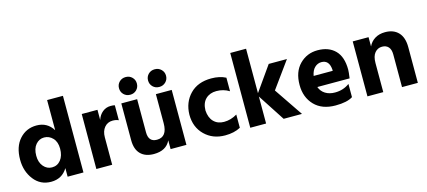

<svg xmlns="http://www.w3.org/2000/svg" viewBox="-56 -1214 3804 1711"><g transform="rotate(-15 1845.5 -358.0)"><path d="M183 -252Q183 -191 215 -153.5Q247 -116 293 -116Q343 -116 374 -155Q405 -194 405 -259Q405 -322 371.5 -357Q338 -392 292 -392Q246 -392 214.5 -355Q183 -318 183 -252ZM551 0H405V-79Q354 6 253 6Q154 6 94.5 -71Q35 -148 35 -255Q35 -375 97 -444Q159 -513 254 -513Q353 -513 405 -429V-707H551Z M816 0H670L671 -507H816V-413Q830 -457 862.5 -483.5Q895 -510 938 -510Q962 -510 976 -506V-368Q952 -379 921 -379Q874 -379 845 -344.5Q816 -310 816 -253Z M1501 0H1355V-81Q1315 4 1201 4Q1123 4 1079.5 -39.5Q1036 -83 1036 -168V-507H1182V-201Q1182 -112 1260 -112Q1355 -112 1355 -239V-507H1501ZM1485 -643Q1485 -608 1461 -584.5Q1437 -561 1402 -561Q1366 -561 1342.5 -584.5Q1319 -608 1319 -643Q1319 -677 1342.5 -700.5Q1366 -724 1402 -724Q1437 -724 1461 -700.5Q1485 -677 1485 -643ZM1216 -643Q1216 -608 1192.5 -584.5Q1169 -561 1134 -561Q1098 -561 1074.5 -584.5Q1051 -608 1051 -643Q1051 -677 1074.5 -700.5Q1098 -724 1134 -724Q1169 -724 1192.5 -700.5Q1216 -677 1216 -643Z M2000 -24Q1941 8 1858 8Q1744 8 1670 -64.5Q1596 -137 1596 -252Q1598 -366 1670 -440.5Q1742 -515 1867 -515Q1944 -515 2000 -486V-361Q1947 -394 1882 -394Q1821 -394 1783 -357.5Q1745 -321 1744 -252Q1748 -185 1784 -148Q1820 -111 1879 -111Q1942 -111 2000 -146Z M2236 0H2090V-690H2236V-280L2396 -507H2564L2388 -264L2567 0H2398L2236 -249Z M3036 -29Q2984 5 2877 5Q2752 5 2682.5 -67.5Q2613 -140 2613 -254Q2613 -375 2680.5 -443.5Q2748 -512 2847 -512Q2949 -512 3008 -452.5Q3067 -393 3067 -275Q3067 -252 3059 -196H2761Q2776 -154 2813 -131Q2850 -108 2902 -108Q2979 -108 3036 -151ZM2853 -401Q2818 -401 2791 -375.5Q2764 -350 2755 -300H2931V-312Q2924 -401 2853 -401Z M3636 0H3490V-302Q3490 -347 3469 -370.5Q3448 -394 3410 -394Q3370 -394 3343.5 -362.5Q3317 -331 3317 -268V0H3171V-507H3317V-421Q3336 -463 3375.5 -487.5Q3415 -512 3470 -512Q3548 -512 3592 -465.5Q3636 -419 3636 -329Z"/></g></svg>

Font: Hind Guntur
Style: Bold
Weight: 700
Designer: Manushi Parikh, Hitesh Malaviya
Foundry: Indian Type Foundry
Version: Version 1.002;PS 1.0;hotconv 1.0.86;makeotf.lib2.5.63406; tt